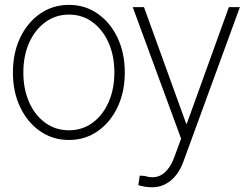

<svg xmlns="http://www.w3.org/2000/svg" viewBox="-20 -565 1028 791"><path d="M264.2 11.7Q197.3 11.7 145 -24.7Q92.8 -61 63 -123.8Q33.2 -186.5 33.2 -266.6Q33.2 -346.7 63 -409.4Q92.8 -472.2 145 -508.5Q197.3 -544.9 264.2 -544.9Q330.6 -544.9 382.6 -508.5Q434.6 -472.2 464.4 -409.2Q494.1 -346.2 494.1 -266.6Q494.1 -186.5 464.4 -123.8Q434.6 -61 382.6 -24.7Q330.6 11.7 264.2 11.7ZM264.2 -28.3Q318.8 -28.3 361.1 -59.1Q403.3 -89.8 427.2 -143.8Q451.2 -197.8 451.2 -266.6Q451.2 -335.4 427.2 -389.2Q403.3 -442.9 361.1 -473.9Q318.8 -504.9 264.2 -504.9Q209.5 -504.9 167 -473.9Q124.5 -442.9 100.3 -389.2Q76.2 -335.4 76.2 -266.6Q76.2 -197.8 100.1 -143.8Q124 -89.8 166.5 -59.1Q209 -28.3 264.2 -28.3ZM606.9 206.5Q578.6 206.5 549.8 197.8L555.7 158.7L575.7 159.7Q618.7 173.3 648.9 153.1Q679.2 132.8 697.3 84.5L726.1 6.3L526.9 -535.6H573.2L747.1 -55.2H749.5L922.9 -535.6H968.3L735.4 101.1Q716.8 151.9 683.1 179.2Q649.4 206.5 606.9 206.5Z"/></svg>

Font: Inter Display Extra Light
Style: Regular
Weight: 200
Designer: Rasmus Andersson
Foundry: rsms
Version: Version 4.000;git-4fc901f